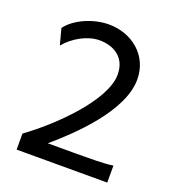

<svg xmlns="http://www.w3.org/2000/svg" viewBox="-132 -829 850 933"><g transform="rotate(20 293.0 -362.5)"><path d="M527.3 -87.9C488.3 -81.1 411.1 -80.6 314.9 -80.6H190.4C297.4 -171.9 493.2 -356 493.2 -520C493.2 -646 390.6 -725.1 273.4 -725.1C190.9 -725.1 100.6 -684.6 61 -629.9L83 -546.9C126.5 -599.6 196.3 -637.2 256.3 -637.2C326.2 -637.2 395.5 -602.1 395.5 -510.3C395.5 -375 190.9 -178.2 58.6 -83V0H527.3Z"/></g></svg>

Font: Andika
Style: Regular
Weight: 400
Designer: Victor Gaultney, Annie Olsen, Julie Remington, Don Collingsworth, Eric Hays
Foundry: SIL International
Version: Version 1.000